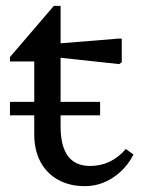

<svg xmlns="http://www.w3.org/2000/svg" viewBox="-20 -624 490 656"><path d="M270 12Q217 12 178 -10Q139 -32 118 -71.5Q97 -111 97 -166V-469L140 -414H14V-429L164 -604H187V-192Q187 -125 212 -91Q237 -57 288 -57Q360 -57 410 -115L436 -96Q411 -47 366.5 -17.5Q322 12 270 12ZM387 -405 174 -428V-475L384 -492H396V-411ZM14 -230V-276H322V-230Z"/></svg>

Font: Platypi Light
Style: Regular
Weight: 300
Designer: David Sargent
Foundry: Bolt Cutter Type
Version: Version 1.200